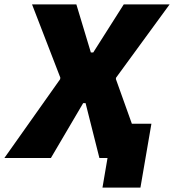

<svg xmlns="http://www.w3.org/2000/svg" viewBox="-58 -720 793 875"><path d="M-38 0H174L321 -250H332L395 0H432L409 135H582L632 -156H543L470 -360L471 -366L715 -700H506L367 -481H356L290 -700H88L217 -366L216 -359Z"/></svg>

Font: Fixel Text 20240404 ExtraBold
Style: Italic
Weight: 800
Width: 4
Italic angle: -10°
Designer: AlfaBravo + MacPaw
Foundry: Kyrylo Tkachov, Marchela Mozhyna, Serhii Makarenko, Maria Weinstein, Zakhar Kryvoshyya
Version: Version 1.211;Glyphs 3.2 (3225)